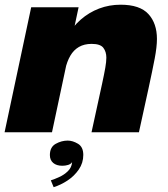

<svg xmlns="http://www.w3.org/2000/svg" viewBox="-26 -562 714 816"><path d="M363 0 408 -206.5Q417 -248 421.5 -274Q426 -300 426 -317Q426 -342 413.2 -358.8Q400.5 -375.5 363.5 -375.5Q332 -375.5 309.5 -362.5Q287 -349.5 272.8 -325Q258.5 -300.5 251 -266L221 -306Q232.5 -360.5 257.2 -404.2Q282 -448 317.2 -478.8Q352.5 -509.5 395.5 -525.8Q438.5 -542 486.5 -542Q568.5 -542 604.8 -502.2Q641 -462.5 641 -396.5Q641 -363 631.5 -313.2Q622 -263.5 605.5 -187.5L564.5 0ZM-6.5 0 106.5 -531H308L195 0ZM239 142.5Q214.5 142.5 200.2 130.5Q186 118.5 186 97Q186 63 210.8 49.2Q235.5 35.5 261.5 35.5Q283 35.5 305.5 49Q328 62.5 328 96.5Q328 130.5 309 158.2Q290 186 261.2 205Q232.5 224 202 233.5L190 204.5Q206 199.5 226.2 190.2Q246.5 181 262.5 165.5Q278.5 150 280.5 127Q275.5 135 263.8 138.8Q252 142.5 239 142.5Z"/></svg>

Font: Epilogue Black
Style: Italic
Weight: 900
Italic angle: -12°
Designer: Tyler Finck
Foundry: Etcetera Type Co
Version: Version 2.111